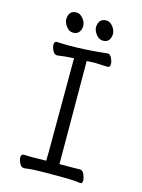

<svg xmlns="http://www.w3.org/2000/svg" viewBox="-129 -942 758 1023"><g transform="rotate(15 250.0 -431.0)"><path d="M337 -759Q315 -759 299 -780Q283 -801 283 -820Q286 -868 328 -868Q348 -868 364 -848Q380 -828 380 -806Q377 -759 337 -759ZM172 -759Q150 -759 134.5 -780Q119 -801 119 -820Q121 -868 163 -868Q183 -868 199.5 -848Q216 -828 216 -806Q212 -759 172 -759ZM107 6Q91 6 82 -12.5Q73 -31 73 -45Q73 -63 88 -63L128 -62L211 -63L212 -107L213 -629Q158 -626 122 -620Q106 -620 97 -638.5Q88 -657 88 -671Q88 -689 103 -689Q110 -689 128.5 -688Q147 -687 167 -687Q264 -687 381 -700Q394 -700 402.5 -681.5Q411 -663 411 -649Q411 -631 397 -631Q340 -634 325 -634L282 -632Q283 -152 284 -64Q384 -64 397 -65Q412 -65 420.5 -45.5Q429 -26 429 -12Q429 5 416 5Q381 -1 304 -1Q209 -1 153 1Z"/></g></svg>

Font: Moon Stars Kai T HW
Style: Regular
Weight: 400
Designer: GuiWonder
Version: Version 1.101